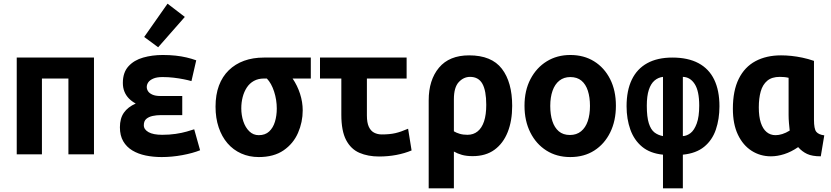

<svg xmlns="http://www.w3.org/2000/svg" viewBox="-20 -839 4520 1044"><path d="M71 0V-526H491V0H352V-412H208V0Z M859 15Q813 15 772 6.5Q731 -2 699.5 -21Q668 -40 650 -71Q632 -102 632 -147Q632 -195 653.5 -226Q675 -257 718 -276Q696 -288 680.5 -304Q665 -320 656.5 -341Q648 -362 648 -388Q648 -445 678.5 -478.5Q709 -512 758.5 -526Q808 -540 865 -540Q903 -540 935 -536.5Q967 -533 994.5 -526.5Q1022 -520 1047 -511L1021 -398Q1004 -403 979 -408Q954 -413 924.5 -416.5Q895 -420 864 -420Q832 -420 813 -411.5Q794 -403 786 -391Q778 -379 778 -366Q778 -354 785 -343Q792 -332 808.5 -324.5Q825 -317 852 -317H971V-213H853Q831 -213 810 -208.5Q789 -204 775.5 -192.5Q762 -181 762 -158Q762 -135 787.5 -120.5Q813 -106 862 -106Q901 -106 935 -111Q969 -116 995 -123.5Q1021 -131 1036 -136L1068 -22Q1028 -6 971.5 4.5Q915 15 859 15ZM840 -582 764 -638 891 -819 985 -747Z M1387 15Q1335 15 1291.5 -4.5Q1248 -24 1217 -60Q1186 -96 1169 -146.5Q1152 -197 1152 -259Q1152 -324 1170.5 -373.5Q1189 -423 1224 -457Q1259 -491 1307 -508.5Q1355 -526 1415 -526H1670V-412H1571Q1597 -374 1611.5 -329Q1626 -284 1626 -239Q1626 -175 1600.5 -116.5Q1575 -58 1522 -21.5Q1469 15 1387 15ZM1387 -104Q1422 -104 1443.5 -124Q1465 -144 1475 -177Q1485 -210 1485 -249Q1485 -296 1470.5 -341Q1456 -386 1431 -412H1415Q1384 -412 1360.5 -399Q1337 -386 1322 -363Q1307 -340 1299.5 -311Q1292 -282 1292 -250Q1292 -213 1303 -179.5Q1314 -146 1335.5 -125Q1357 -104 1387 -104Z M2041 12Q1981 12 1934.5 -8Q1888 -28 1862 -77.5Q1836 -127 1836 -215V-412H1720V-526H2191V-412H1975V-211Q1975 -172 1985.5 -149.5Q1996 -127 2014.5 -117.5Q2033 -108 2056 -108Q2099 -108 2129.5 -115Q2160 -122 2199 -139L2218 -21Q2180 -5 2135 3.5Q2090 12 2041 12Z M2311 185V-293Q2311 -404 2367 -471Q2423 -538 2531 -538Q2653 -538 2709 -465Q2765 -392 2765 -263Q2765 -182 2740.5 -120.5Q2716 -59 2668.5 -24.5Q2621 10 2550 10Q2516 10 2491.5 3Q2467 -4 2448 -15V185ZM2522 -106Q2554 -106 2577 -124.5Q2600 -143 2612 -179Q2624 -215 2624 -269Q2624 -346 2603 -383.5Q2582 -421 2536 -421Q2501 -421 2474.5 -392.5Q2448 -364 2448 -299V-125Q2461 -117 2479.5 -111.5Q2498 -106 2522 -106Z M3081 15Q3007 15 2951 -20.5Q2895 -56 2863.5 -119Q2832 -182 2832 -264Q2832 -347 2864.5 -409Q2897 -471 2953 -505.5Q3009 -540 3081 -540Q3155 -540 3210.5 -505.5Q3266 -471 3297.5 -409Q3329 -347 3329 -264Q3329 -182 3298 -119Q3267 -56 3211.5 -20.5Q3156 15 3081 15ZM3079 -105Q3115 -105 3139.5 -125Q3164 -145 3176 -180.5Q3188 -216 3188 -263Q3188 -310 3176.5 -345.5Q3165 -381 3141.5 -400.5Q3118 -420 3081 -420Q3046 -420 3021.5 -400.5Q2997 -381 2984.5 -345.5Q2972 -310 2972 -263Q2972 -216 2983.5 -180.5Q2995 -145 3018.5 -125Q3042 -105 3079 -105Z M3585 185V2Q3515 -5 3471.5 -41Q3428 -77 3407.5 -134.5Q3387 -192 3387 -261Q3387 -347 3415.5 -406Q3444 -465 3499.5 -495.5Q3555 -526 3636 -526Q3721 -526 3778 -495.5Q3835 -465 3863.5 -406Q3892 -347 3892 -261Q3892 -192 3872.5 -134.5Q3853 -77 3809 -41Q3765 -5 3693 2V185ZM3585 -99V-421Q3559 -418 3539 -401Q3519 -384 3508 -350.5Q3497 -317 3497 -264Q3497 -203 3508 -168.5Q3519 -134 3538.5 -119Q3558 -104 3585 -99ZM3693 -99Q3715 -100 3735 -115.5Q3755 -131 3768.5 -167.5Q3782 -204 3782 -265Q3782 -344 3757.5 -382Q3733 -420 3693 -421Z M4172 11Q4114 11 4067 -19Q4020 -49 3992.5 -106.5Q3965 -164 3965 -248Q3965 -346 3997 -410.5Q4029 -475 4088 -506.5Q4147 -538 4227 -538Q4254 -538 4283 -535Q4312 -532 4343 -525.5Q4374 -519 4406 -508V-188Q4406 -138 4418.5 -122.5Q4431 -107 4462 -103L4443 11Q4396 11 4368.5 -2Q4341 -15 4320 -39Q4282 -13 4244.5 -1Q4207 11 4172 11ZM4197 -104Q4214 -104 4233.5 -110Q4253 -116 4274 -129Q4272 -146 4270 -169.5Q4268 -193 4268 -213V-416Q4255 -419 4243 -420Q4231 -421 4220 -421Q4177 -421 4152 -400Q4127 -379 4116.5 -342Q4106 -305 4106 -255Q4106 -205 4117 -171.5Q4128 -138 4148.5 -121Q4169 -104 4197 -104Z"/></svg>

Font: Ubuntu Sans Mono
Style: Regular
Weight: 400
Monospace: yes
Designer: Dalton Maag Ltd
Foundry: Dalton Maag Ltd
Version: Version 1.006